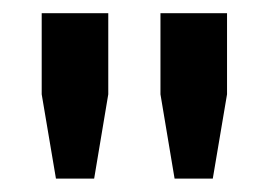

<svg xmlns="http://www.w3.org/2000/svg" viewBox="-20 -820 407 291"><path d="M64.8 -549.3 43.2 -677.1V-800H144.1V-677.1L122.7 -549.3ZM244.6 -549.3 223.2 -677.1V-800H324.1V-677.1L302.5 -549.3Z"/></svg>

Font: Big Shoulders Stencil Text Thin
Style: Regular
Weight: 100
Designer: Patric King
Foundry: XO Type Co
Version: Version 2.001